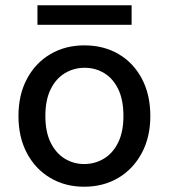

<svg xmlns="http://www.w3.org/2000/svg" viewBox="-20 -696 640 728"><path d="M299 12Q227 12 170.5 -21.5Q114 -55 82 -115.5Q50 -176 50 -256Q50 -337 82.5 -397.5Q115 -458 171.5 -491Q228 -524 300 -524Q373 -524 429.5 -491Q486 -458 518 -397.5Q550 -337 550 -256Q550 -176 517.5 -115.5Q485 -55 428.5 -21.5Q372 12 299 12ZM299 -74Q340 -74 374 -94.5Q408 -115 428 -155.5Q448 -196 448 -256Q448 -317 428.5 -357.5Q409 -398 375.5 -418.5Q342 -439 301 -439Q260 -439 226 -418.5Q192 -398 172 -357.5Q152 -317 152 -256Q152 -196 172 -155.5Q192 -115 225.5 -94.5Q259 -74 299 -74ZM122 -602V-676H479V-602Z"/></svg>

Font: DM Sans 12pt Medium
Style: Regular
Weight: 500
Version: Version 4.004;gftools[0.9.30]